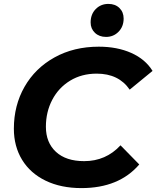

<svg xmlns="http://www.w3.org/2000/svg" viewBox="-20 -951 801 983"><path d="M51 -292Q51 -411 105.5 -506.5Q160 -602 259 -657Q358 -712 486 -712Q580 -712 652 -680Q724 -648 761 -588L644 -492Q588 -574 475 -574Q398 -574 339 -538Q280 -502 247.5 -440Q215 -378 215 -302Q215 -221 266.5 -173.5Q318 -126 411 -126Q522 -126 597 -207L693 -109Q589 12 397 12Q292 12 213.5 -26Q135 -64 93 -133Q51 -202 51 -292ZM444 -836Q444 -878 470 -904.5Q496 -931 535 -931Q570 -931 591.5 -910Q613 -889 613 -856Q613 -815 587 -788.5Q561 -762 523 -762Q488 -762 466 -783Q444 -804 444 -836Z"/></svg>

Font: Idrija
Style: Bold Italic
Weight: 700
Italic angle: -11.3°
Designer: Julieta Ulanovsky
Foundry: Julieta Ulanovsky
Version: Version 7.200